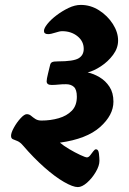

<svg xmlns="http://www.w3.org/2000/svg" viewBox="-20 -662 526 782"><path d="M25 -109Q25 -98 32.5 -95Q40 -92 51 -87.5Q62 -83 74 -69Q117 -19 160.5 19.5Q204 58 240.5 79Q277 100 297 100Q314 100 334.5 82Q355 64 370 38.5Q385 13 385 -7Q385 -18 383 -36Q381 -54 371 -54Q366 -54 360 -46Q354 -38 347.5 -29.5Q341 -21 334 -21Q328 -21 306.5 -31Q285 -41 261.5 -55Q238 -69 224 -81Q333 -96 387.5 -144.5Q442 -193 442 -248Q442 -284 426 -308.5Q410 -333 385.5 -347.5Q361 -362 337 -367Q362 -373 391 -392Q420 -411 440.5 -438.5Q461 -466 461 -497Q461 -531 439.5 -564.5Q418 -598 383.5 -620Q349 -642 309 -642Q285 -642 259 -629.5Q233 -617 210 -599.5Q187 -582 173 -564.5Q159 -547 159 -536Q159 -523 176 -523Q187 -523 205 -529Q223 -535 233 -535Q270 -535 295.5 -514.5Q321 -494 321 -463Q321 -437 300 -424.5Q279 -412 216 -412Q199 -412 192.5 -409Q186 -406 184 -397Q181 -384 175.5 -362Q170 -340 170 -331Q170 -316 190 -316Q204 -316 218 -317.5Q232 -319 249 -319Q269 -319 281 -308Q293 -297 293 -268Q293 -232 272.5 -211Q252 -190 219 -180.5Q186 -171 149 -171Q134 -171 124 -177.5Q114 -184 106.5 -190.5Q99 -197 89 -197Q79 -197 63.5 -180Q48 -163 36.5 -142Q25 -121 25 -109Z"/></svg>

Font: Alkatra
Style: Bold
Weight: 700
Designer: Suman Bhandary
Version: Version 1.100;gftools[0.9.22]